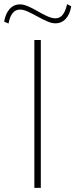

<svg xmlns="http://www.w3.org/2000/svg" viewBox="-75 -902 362 922"><path d="M90 0V-710H121V0ZM191 -790Q173 -790 150.5 -800Q128 -810 104.5 -823Q81 -836 59.5 -846Q38 -856 21 -856Q-2 -856 -15.5 -837.5Q-29 -819 -34 -789L-55 -798Q-49 -836 -29 -858.5Q-9 -881 21 -881Q39 -881 61.5 -871Q84 -861 107 -847.5Q130 -834 152 -824Q174 -814 191 -814Q214 -814 227.5 -833Q241 -852 247 -882L267 -872Q261 -834 241 -812Q221 -790 191 -790Z"/></svg>

Font: Livvic Thin
Style: Regular
Weight: 250
Designer: Jacques Le Bailly, Baron von Fonthausen
Version: Version 1.001; ttfautohint (v1.8.2)